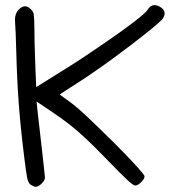

<svg xmlns="http://www.w3.org/2000/svg" viewBox="-20 -720 676 740"><path d="M96.7 -9.3Q88.9 -15.6 85 -33.2Q81.1 -50.8 73.2 -115.7Q59.1 -229.5 52.2 -321.8Q45.4 -413.6 42.5 -528.3Q40.5 -603 38.1 -634.8Q37.6 -638.7 37.6 -643.1Q37.6 -668.5 52.2 -683.1Q64.9 -695.3 76.2 -695.8Q87.4 -695.8 99.6 -683.6Q108.9 -674.8 110.4 -662.6Q112.3 -650.4 112.8 -595.2Q112.8 -564 114.3 -522Q115.2 -480 116.7 -452.1Q117.7 -429.2 119.6 -384.3Q150.4 -403.3 211.9 -441.9Q252.4 -466.8 293.5 -493.7Q334 -520.5 371.6 -546.4Q441.9 -594.2 492.2 -632.3Q542.5 -670.9 548.8 -682.1Q559.6 -700.2 575.7 -700.2Q584.5 -700.2 594.7 -694.8Q614.3 -684.6 614.3 -668.5Q614.3 -660.2 608.9 -650.4Q603 -639.6 544.9 -593.3Q486.8 -546.9 418 -496.6Q380.9 -469.2 345.2 -444.8Q309.6 -419.9 281.7 -402.3Q252 -383.8 231 -369.6Q210 -356 210.4 -355.5Q211.4 -355 224.6 -345.2Q237.8 -335.4 255.4 -322.8Q272 -310.5 306.2 -279.3Q339.8 -248 378.4 -210Q398.4 -190.4 418.9 -170.4Q439 -149.9 457.5 -131.3Q491.2 -96.2 514.2 -70.8Q537.1 -44.9 537.1 -40.5Q537.1 -30.3 523.9 -17.6Q511.2 -4.9 500.5 -4.9Q494.1 -4.9 470.2 -26.9Q446.8 -48.8 397 -100.1Q371.1 -127 350.1 -147.9Q329.1 -168.9 310.5 -186Q276.4 -218.3 246.1 -241.7Q215.3 -265.6 174.3 -293Q156.7 -304.7 121.1 -328.6Q122.1 -316.9 124.5 -293.5Q126 -279.3 130.9 -237.8Q135.3 -195.8 140.6 -152.3Q146 -108.4 149.4 -73.7Q153.3 -39.6 153.3 -35.2Q153.3 -25.4 140.6 -12.7Q127.9 0 118.2 0Q113.8 0 107.9 -2.9Q101.6 -5.4 96.7 -9.3Z"/></svg>

Font: Casuwalt
Style: Regular
Weight: 400
Designer: Walter E Stewart
Version: 0.1